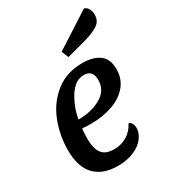

<svg xmlns="http://www.w3.org/2000/svg" viewBox="-191 -868 881 987"><g transform="rotate(-30 249.5 -374.5)"><path d="M31 -178Q31 -267 63 -347.5Q95 -428 160 -479Q225 -530 319 -530Q382 -530 419 -503Q456 -476 456 -415Q456 -359 422.5 -318.5Q389 -278 331.5 -257.5Q274 -237 204 -237Q176 -237 150 -239Q147 -206 147 -179Q147 -122 168 -93Q189 -64 240 -64Q283 -64 317 -84.5Q351 -105 370 -143Q382 -140 388 -128.5Q394 -117 394 -102Q394 -72 372.5 -43.5Q351 -15 310 2.5Q269 20 215 20Q126 20 78.5 -29.5Q31 -79 31 -178ZM347 -415Q347 -444 333.5 -458.5Q320 -473 295 -473Q243 -473 206 -415.5Q169 -358 157 -288Q234 -288 290.5 -320Q347 -352 347 -415ZM467 -769Q484 -763 491.5 -747.5Q499 -732 499 -713Q499 -676 469 -656.5Q439 -637 385 -622L273 -592L256 -633Z"/></g></svg>

Font: Sansita SW
Style: Italic
Weight: 400
Italic angle: -11°
Designer: Pablo Cosgaya
Foundry: Omnibus-Type
Version: Version 1.000